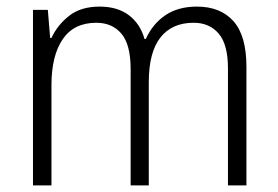

<svg xmlns="http://www.w3.org/2000/svg" viewBox="-20 -562 842 582"><path d="M577 -542Q648 -542 687.5 -498Q727 -454 727 -359V0H671V-355Q671 -427 643 -460Q615 -493 567 -493Q501 -493 466 -448Q431 -403 431 -313V0H376V-352Q376 -427 348 -460Q320 -493 272 -493Q204 -493 170 -443Q136 -393 136 -304V0H80V-532H125L132 -447H136Q154 -486 189.5 -514Q225 -542 282 -542Q336 -542 370.5 -516Q405 -490 418 -444H422Q443 -490 481.5 -516Q520 -542 577 -542Z"/></svg>

Font: Noto Sans Myanmar SemiCondensed Light
Style: Regular
Weight: 300
Width: 4
Designer: Monotype Design Team
Foundry: Monotype Imaging Inc.
Version: Version 2.107; ttfautohint (v1.8.4.7-5d5b)